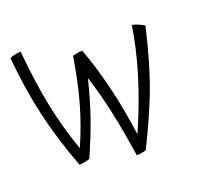

<svg xmlns="http://www.w3.org/2000/svg" viewBox="-106 -663 845 815"><g transform="rotate(-20 316.5 -256.0)"><path d="M422 28Q413 31 400 33Q387 35 379 35Q361 -85 341.5 -174Q322 -263 296 -344Q273 -251 248 -179Q223 -107 184 -19Q172 -15 159.5 -13Q147 -11 137 -10Q86 -145 57.5 -268Q29 -391 16 -536Q26 -541 38 -543.5Q50 -546 66 -547Q79 -404 101.5 -293.5Q124 -183 162 -76Q200 -162 225.5 -251.5Q251 -341 269 -454Q280 -458 290.5 -459.5Q301 -461 313 -461Q346 -374 371.5 -267.5Q397 -161 412 -48Q465 -168 499.5 -281.5Q534 -395 548 -492Q560 -490 573.5 -484.5Q587 -479 602 -470Q565 -313 528 -212.5Q491 -112 422 28Z"/></g></svg>

Font: Atma Light
Style: Regular
Weight: 300
Designer: Gregori Vincens, Jeremie Hornus, Riccardo Olocco, Yoann Minet.
Foundry: black foundry
Version: Version 1.102;PS 1.100;hotconv 1.0.86;makeotf.lib2.5.63406